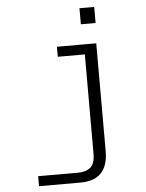

<svg xmlns="http://www.w3.org/2000/svg" viewBox="-60 -786 771 1012"><g transform="rotate(-5 325.0 -280.0)"><path d="M471 -546V26Q471 73 456 107Q441 141 409 159.5Q377 178 325 178H105V125H316Q358 125 382 105Q406 85 406 31V-546ZM263 -493V-546H438V-493ZM399 -653V-738H477V-653Z"/></g></svg>

Font: Azeret Mono Thin ExtraLight
Style: Regular
Weight: 250
Version: Version 1.002